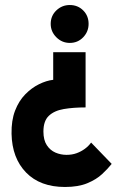

<svg xmlns="http://www.w3.org/2000/svg" viewBox="-20 -734 485 765"><path d="M321 -526V-306Q272 -306 234 -299.5Q196 -293 174.5 -272.5Q153 -252 153 -210Q153 -176 166.5 -155.5Q180 -135 201 -126Q222 -117 245 -117Q267 -117 285 -123.5Q303 -130 318 -141Q333 -152 343 -166L425 -81Q410 -62 387 -40.5Q364 -19 328 -4Q292 11 239 11Q140 11 84 -46.5Q28 -104 26 -201Q25 -254 40 -293Q55 -332 80.5 -358Q106 -384 135.5 -398.5Q165 -413 192 -416V-526ZM258 -714Q290 -714 311.5 -692.5Q333 -671 333 -639Q333 -608 311.5 -585.5Q290 -563 258 -563Q227 -563 204.5 -585.5Q182 -608 182 -639Q182 -671 204.5 -692.5Q227 -714 258 -714Z"/></svg>

Font: Stick No Bills ExtraLight ExtraBold
Style: Regular
Weight: 800
Version: Version 2.000